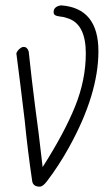

<svg xmlns="http://www.w3.org/2000/svg" viewBox="-20 -693 387 716"><path d="M100 -18Q83 -133 72 -245Q56 -380 41 -494Q44 -503 52.5 -510.5Q61 -518 68 -518Q82 -518 87 -501Q98 -397 111 -296Q123 -211 139 -70Q220 -197 260 -296Q300 -395 300 -494Q300 -599 238 -623Q220 -630 206 -631Q191 -633 185.5 -636.5Q180 -640 180 -648Q180 -669 208 -673Q347 -663 347 -502Q347 -341 237 -143Q200 -76 155 -17Q140 3 128 3Q103 3 100 -18Z"/></svg>

Font: Bad Script
Style: Regular
Weight: 400
Italic angle: -10°
Designer: Roman Shchyukin (Gaslight Type Foundry), Cyreal (Charset Expansion)
Foundry: Gaslight
Version: Version 2.000